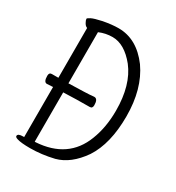

<svg xmlns="http://www.w3.org/2000/svg" viewBox="-171 -812 843 920"><g transform="rotate(30 250.0 -352.0)"><path d="M51 -304Q33 -304 33 -339Q33 -357 48 -357H84V-632L81 -634Q73 -637 66 -649.5Q59 -662 59 -669Q59 -673 74.5 -681Q90 -689 132 -698Q180 -707 216 -707Q317 -707 390 -609Q459 -511 459 -359.5Q459 -208 400 -118Q341 -33 265 -13Q198 3 134 3Q85 3 63 -4Q49 -8 49 -15Q49 -29 79 -29H84V-306ZM144 -35Q317 -46 373 -192Q402 -266 402 -358Q402 -500 338 -582Q278 -656 212 -656Q174 -656 139 -641V-358Q250 -361 255 -362Q260 -363 264.5 -363Q269 -363 279 -364Q299 -364 299 -329Q299 -311 284 -311Q214 -311 139 -308V-35Z"/></g></svg>

Font: Moon Stars Kai T HW Light
Style: Regular
Weight: 300
Designer: GuiWonder
Version: Version 1.101